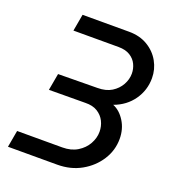

<svg xmlns="http://www.w3.org/2000/svg" viewBox="-129 -799 812 899"><g transform="rotate(20 277.5 -350.0)"><path d="M12 0 27 -84H252Q296 -84 327 -103Q358 -122 374.5 -151.5Q391 -181 391 -212Q391 -240 379 -264Q367 -288 343 -303Q319 -318 282 -317L101 -316L116 -400L311 -402Q354 -402 382 -419.5Q410 -437 425 -464Q440 -491 440 -520Q440 -544 429.5 -566Q419 -588 396.5 -602Q374 -616 339 -616H114L129 -700H361Q414 -700 453.5 -676.5Q493 -653 514.5 -614.5Q536 -576 536 -532Q536 -472 502 -423.5Q468 -375 408 -353Q443 -339 467 -300.5Q491 -262 491 -213Q491 -156 460 -107.5Q429 -59 376.5 -29.5Q324 0 257 0Z"/></g></svg>

Font: MuseoModerno
Style: Italic
Weight: 400
Italic angle: -9°
Designer: Pablo Cosgaya, Héctor Gatti, Marcela Romero, and the Authors of The MuseoModerno Project.
Foundry: Omnibus-Type Team
Version: Version 1.003